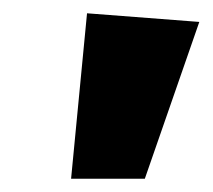

<svg xmlns="http://www.w3.org/2000/svg" viewBox="-20 -865 320 289"><path d="M280 -832 198 -596H87L111 -845Z"/></svg>

Font: Trujillo ExtraBold
Style: Italic
Weight: 800
Italic angle: -8°
Designer: Fira Sans original fonts by bBox Type GmbH, Carrois Corporate GbR, & Edenspiekermann AG / Changes by Cristiano Sobral
Foundry: Fira Sans original fonts by bBox Type GmbH, Carrois Corporate GbR, & Edenspiekermann AG / Changes by Cristiano Sobral
Version: Version 4.301;July 28, 2020;FontCreator 13.0.0.2655 64-bit